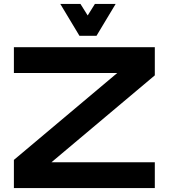

<svg xmlns="http://www.w3.org/2000/svg" viewBox="-20 -961 861 981"><path d="M51 -588V-720H771V-576L243 -132H771V0H51V-144L579 -588ZM288 -941H391L428 -882L465 -941H571L473 -778H386Z"/></svg>

Font: Orbitron
Style: Bold
Weight: 700
Designer: Matt McInerney
Foundry: Matt McInerney
Version: Version 001.001